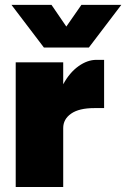

<svg xmlns="http://www.w3.org/2000/svg" viewBox="-20 -750 506 770"><path d="M336.5 -559.5H156L26 -730.5H186.5L246 -643.5L306.5 -730.5H466.5ZM43 -500H233.5V-412Q259 -459 294.8 -484.5Q330.5 -510 367 -510H397.5V-316.5H358.5Q297 -316.5 265.2 -294.2Q233.5 -272 233.5 -236.5V0H43Z"/></svg>

Font: Overused Grotesk Black
Style: Regular
Weight: 900
Version: Version 0.004